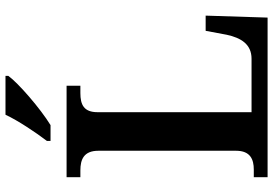

<svg xmlns="http://www.w3.org/2000/svg" viewBox="-164 -806 971 682"><g transform="rotate(-90 321.0 -465.5)"><path d="M161 -784V-771H217C276 -807 367 -886 392 -921V-931H254C233 -886 190 -822 161 -784ZM32 0H599L606 -220H552L538 -145C527 -94 504 -57 453 -57H263V-604C263 -653 290 -665 331 -665H357V-714H32V-665H56C95 -665 126 -653 126 -601V-112C126 -61 95 -49 59 -49H32Z"/></g></svg>

Font: Noto Serif Georgian SemiBold
Style: Regular
Weight: 600
Designer: Monotype Design Team, Akaki Razmadze
Foundry: Google LLC
Version: Version 2.003